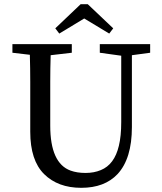

<svg xmlns="http://www.w3.org/2000/svg" viewBox="-20 -879 769 914"><path d="M607.9 -273.9Q607.9 -124 539.6 -50.3Q478 15.1 366.7 15.1Q255.9 15.1 189.9 -50.3Q124 -115.7 124 -252V-488.3Q124 -552.7 122.1 -618.2L39.1 -627.9V-668.9H321.8V-627.9L221.2 -616.2Q219.2 -553.7 219.2 -489.3V-280.8Q219.2 -102.1 315.9 -66.9Q346.7 -55.7 387.2 -55.7Q427.7 -55.7 460 -69.3Q524.9 -95.7 545.9 -185.1Q557.1 -231 557.1 -297.9V-613.8L455.1 -627.9V-668.9H694.8V-627.9L607.9 -616.2ZM500 -719.2 380.9 -791 262.2 -719.2 243.2 -744.1 363.8 -858.9H397.9L519 -744.1Z"/></svg>

Font: SourceSerifPro-Regular
Style: Regular
Weight: 400
Designer: Frank Grießhammer
Foundry: Adobe Systems Incorporated
Version: Version 1.014;PS Version 1.0;hotconv 1.0.73;makeotf.lib2.5.5